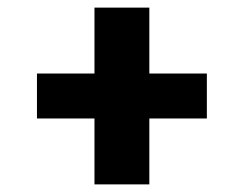

<svg xmlns="http://www.w3.org/2000/svg" viewBox="-20 -592 640 504"><path d="M372 -108H228V-281H77V-399H228V-572H372V-399H523V-281H372Z"/></svg>

Font: Iosevka SS04 Heavy Extended
Style: Regular
Weight: 900
Width: 7
Monospace: yes
Designer: Belleve Invis
Foundry: Belleve Invis
Version: Version 19.0.0; ttfautohint (v1.8.4)